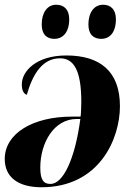

<svg xmlns="http://www.w3.org/2000/svg" viewBox="-24 -780 558 810"><path d="M404 -616C434 -616 465 -638 465 -699C465 -740 443 -760 411 -760C372 -760 349 -726 349 -677C349 -635 370 -616 404 -616ZM206 -616C236 -616 268 -638 268 -699C268 -740 246 -760 213 -760C175 -760 152 -726 152 -677C152 -635 173 -616 206 -616ZM256 -546C128 -546 68 -479 68 -424C68 -395 78 -384 89 -380C115 -471 157 -534 229 -534C286 -534 319 -486 319 -350C319 -339 318 -301 316 -288H279C116 -288 -4 -218 -4 -109C-4 -33 52 10 151 10C395 10 482 -194 482 -332C482 -480 397 -546 256 -546ZM299 -278H315C292 -107 242 -4 189 -4C159 -4 146 -22 146 -73C146 -178 204 -278 299 -278Z"/></svg>

Font: Noto Serif Display SemiCondensed ExtraBold
Style: Italic
Weight: 800
Width: 4
Italic angle: -12°
Designer: Monotype Design Team
Foundry: Monotype Imaging Inc.
Version: Version 2.009